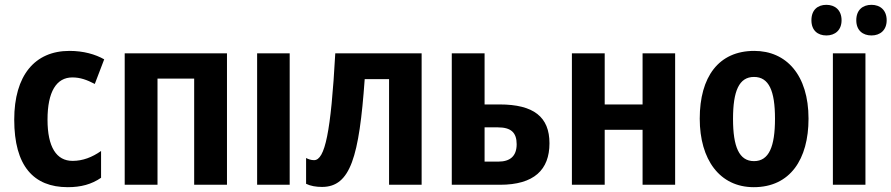

<svg xmlns="http://www.w3.org/2000/svg" viewBox="-20 -766 3696 796"><path d="M261 10C316 10 360 -2 399 -29V-140C362 -114 323 -99 281 -99C214 -99 177 -156 177 -270C177 -386 214 -445 280 -445C313 -445 340 -435 373 -418L412 -520C375 -541 326 -555 268 -555C124 -555 39 -453 39 -270C39 -78 119 10 261 10Z M921 -545H497V0H633V-440H785V0H921Z M1181 0V-545H1046V0Z M1728 0V-545H1370C1352 -217 1327 -102 1282 -102C1270 -102 1258 -106 1249 -111V-4C1267 5 1290 9 1315 9C1433 9 1469 -116 1492 -438H1593V0Z M1989 -333V-545H1853V0H2053C2194 0 2258 -62 2258 -172C2258 -281 2193 -333 2051 -333ZM2122 -168C2122 -118 2094 -96 2046 -96H1989V-238H2044C2099 -238 2122 -216 2122 -168Z M2487 -545H2351V0H2487V-228H2644V0H2779V-545H2644V-333H2487Z M3332 -274C3332 -455 3240 -555 3107 -555C2959 -555 2881 -447 2881 -274C2881 -104 2964 10 3105 10C3256 10 3332 -106 3332 -274ZM3019 -273C3019 -389 3044 -447 3106 -447C3168 -447 3193 -389 3193 -274C3193 -158 3168 -98 3106 -98C3044 -98 3019 -158 3019 -273Z M3344 -682C3344 -640 3370 -619 3406 -619C3442 -619 3469 -641 3469 -682C3469 -724 3442 -746 3406 -746C3370 -746 3344 -725 3344 -682ZM3530 -682C3530 -640 3557 -619 3593 -619C3629 -619 3656 -641 3656 -682C3656 -724 3629 -746 3593 -746C3557 -746 3530 -725 3530 -682ZM3568 0V-545H3433V0Z"/></svg>

Font: Noto Sans Display SemiCondensed
Style: Bold
Weight: 700
Width: 4
Designer: Monotype Design Team
Foundry: Monotype Imaging Inc.
Version: Version 1.900